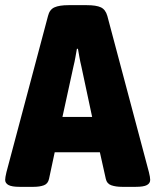

<svg xmlns="http://www.w3.org/2000/svg" viewBox="-25 -722 602 744"><path d="M51 2Q21 2 8 -5Q-5 -12 -5 -25Q-5 -34 0 -55L161 -660Q167 -685 186 -693.5Q205 -702 241 -702H311Q348 -702 366 -693.5Q384 -685 391 -660L552 -55Q557 -35 557 -25Q557 -12 544.5 -5Q532 2 501 2H448Q424 2 406.5 -4Q389 -10 385 -29L362 -132H187L165 -29Q161 -10 145 -4Q129 2 105 2ZM260 -466 217 -269H332L290 -466Q286 -482 283 -499Q280 -516 277 -533H273Q270 -516 267 -499Q264 -482 260 -466Z"/></svg>

Font: Asap Semi Condensed ExtraBold
Style: Regular
Weight: 800
Width: 4
Designer: Pablo Cosgaya
Foundry: Omnibus-Type
Version: Version 3.001; ttfautohint (v1.8.4.7-5d5b)